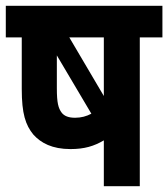

<svg xmlns="http://www.w3.org/2000/svg" viewBox="-20 -642 580 662"><path d="M540 -622H0V-513H55V-335C55 -250 68 -211 95 -178C121 -149 160 -128 223 -128C271 -128 304 -138 338 -158V0H462V-513H540ZM338 -513V-311L219 -513ZM193 -253C181 -269 176 -287 176 -338V-451L295 -250C278 -241 260 -236 239 -236C216 -236 202 -242 193 -253Z"/></svg>

Font: Noto Sans Devanagari Condensed
Style: Bold
Weight: 700
Width: 3
Designer: Jelle Bosma - Monotype Design Team
Foundry: Monotype Imaging Inc.
Version: Version 2.004